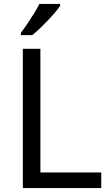

<svg xmlns="http://www.w3.org/2000/svg" viewBox="-20 -964 564 984"><path d="M97 0V-714H187V-80H499V0ZM288 -934Q279 -920 262 -900Q245 -880 224.5 -858.5Q204 -837 183.5 -817.5Q163 -798 145 -784H87V-796Q102 -815 119.5 -841Q137 -867 154 -894.5Q171 -922 182 -944H288Z"/></svg>

Font: Noto Sans Tai Tham
Style: Regular
Weight: 400
Designer: Monotype Design Team 2013. Revised by David WIlliams 2020
Foundry: Monotype Imaging Inc.
Version: Version 2.002